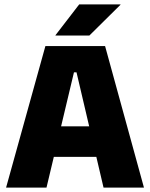

<svg xmlns="http://www.w3.org/2000/svg" viewBox="-20 -847 678 867"><path d="M7.5 0 185 -639H454.5L630 0H447.5L325.5 -520.5H314L190 0ZM175 -138.5V-276.5H461.5V-138.5ZM337.5 -827H524V-825.5L383.5 -686.5H230.5V-688Z"/></svg>

Font: Anek Tamil Medium ExtraBold
Style: Regular
Weight: 800
Version: Version 1.003